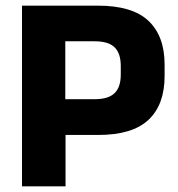

<svg xmlns="http://www.w3.org/2000/svg" viewBox="-20 -659 631 679"><path d="M162.8 -181.7V-308.2H314.5Q363.7 -308.2 385.4 -329.8Q407.1 -351.3 407.1 -394.9V-425.9Q407.1 -469.9 385.5 -491.4Q363.9 -513 314.8 -513H162.6V-639H326.6Q448.4 -639 505.3 -585.1Q562.1 -531.2 562.1 -430.5V-390Q562.1 -288.9 505.2 -235.3Q448.3 -181.7 327.1 -181.7ZM57.8 0V-639H210.9V-272.6L211.8 -201.4V0Z"/></svg>

Font: Anek Odia Medium
Style: Regular
Weight: 500
Designer: Yesha Goshar & Mahesh Sahu (Odia), Yesha Goshar (Latin)
Foundry: Ek Type
Version: Version 1.003